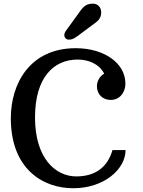

<svg xmlns="http://www.w3.org/2000/svg" viewBox="-20 -1001 768 1031"><path d="M38.1 -366.2C38.1 -94.2 209.5 9.8 373 9.8C540 9.8 654.3 -93.3 654.3 -195.3H584C556.2 -97.7 485.4 -53.7 389.6 -53.7C278.3 -53.7 168 -150.9 168 -370.1C168 -587.4 270 -681.2 397 -681.2C452.6 -681.2 511.2 -659.7 539.6 -605.5C516.1 -592.3 500.5 -566.4 500.5 -537.1C500.5 -495.1 530.8 -464.4 574.7 -464.4C619.6 -464.4 653.3 -500.5 653.3 -552.7C653.3 -662.1 539.1 -742.2 386.7 -742.2C139.6 -742.2 38.1 -550.8 38.1 -366.2ZM350.1 -788.1C364.3 -788.1 375.5 -792 397.5 -808.1L495.1 -880.9C518.1 -897.9 523.4 -916.5 523.4 -934.1C523.4 -959 507.8 -981.4 478.5 -981.4C434.1 -981.4 420.4 -955.1 394 -918.5L334 -835.9C329.6 -830.1 325.2 -819.3 325.2 -813.5C325.2 -799.3 335 -788.1 350.1 -788.1Z"/></svg>

Font: Arbutus Slab
Style: Regular
Weight: 400
Designer: Karolina Lach
Foundry: Karolina Lach
Version: Version 1.001